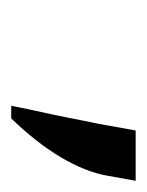

<svg xmlns="http://www.w3.org/2000/svg" viewBox="19 -809 256 334"><g transform="rotate(90 147.0 -642.0)"><path d="M207 -750H294.5L285.5 -700Q279 -663 253.8 -620.2Q228.5 -577.5 186 -533.5H164Q171.5 -571.5 179 -604.5Q182 -618.5 184.8 -633Q187.5 -647.5 190.2 -660.2Q193 -673 195 -683.5Q197 -694 198 -700Z"/></g></svg>

Font: B612
Style: Italic
Weight: 400
Italic angle: -10°
Designer: Nicolas Chauveau, Thomas Paillot, Jonathan Favre-Lamarine, Jean-Luc Vinot
Foundry: AIRBUS
Version: Version 1.008